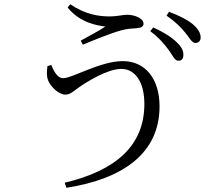

<svg xmlns="http://www.w3.org/2000/svg" viewBox="-20 -824 1040 911"><path d="M781 -586C800 -560 809 -536 825 -536C840 -535 850 -544 850 -562C851 -582 843 -600 819 -623C794 -648 757 -671 707 -694L693 -676C736 -644 760 -614 781 -586ZM859 -669C880 -644 890 -621 906 -620C921 -620 932 -629 932 -646C932 -667 921 -686 895 -709C871 -729 833 -749 782 -768L770 -750C814 -719 837 -696 859 -669ZM223 -516 205 -510C202 -483 200 -463 209 -441C220 -414 258 -375 290 -375C315 -375 333 -395 355 -410C393 -436 489 -497 556 -497C619 -497 665 -438 665 -331C665 -133 530 -15 287 43L295 67C565 25 737 -98 737 -319C737 -452 668 -534 563 -534C455 -534 324 -453 280 -453C257 -453 240 -475 223 -516ZM301 -788C363 -712 447 -703 480 -698C451 -679 405 -654 363 -631L373 -612C421 -632 504 -666 555 -680C583 -688 610 -689 627 -690C648 -691 661 -698 661 -711C661 -738 618 -754 582 -754C566 -754 531 -746 503 -746C445 -746 384 -756 313 -804Z"/></svg>

Font: Harano Aji Mincho
Style: Regular
Weight: 400
Foundry: Masamichi Hosoda
Version: HaranoAjiMincho-Regular version 20230610;ttx 4.39.4